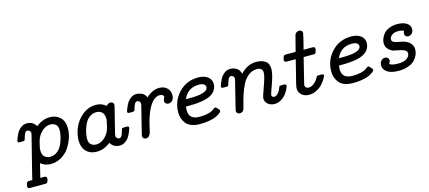

<svg xmlns="http://www.w3.org/2000/svg" viewBox="-62 -1263 4554 2040"><g transform="rotate(-15 2215.0 -243.0)"><path d="M44.9 172.9Q48.8 130.9 64 123Q69.8 119.1 84 119.1H116.2L127.9 68.8L231.9 -344.2Q235.8 -360.4 235.8 -368.2Q235.8 -382.3 224.4 -392.1Q212.9 -401.9 200.2 -401.9Q182.1 -401.9 171.6 -381.3Q161.1 -360.8 155 -336.4Q148.9 -312 144 -308.1Q139.2 -304.2 126 -304.2H90.8Q69.8 -304.2 69.8 -316.9Q69.8 -324.7 78.4 -348.9Q86.9 -373 103 -403.1Q119.1 -433.1 148.7 -455.6Q178.2 -478 212.9 -478Q281.7 -478 314.9 -420.9Q388.2 -478 466.8 -478Q533.7 -478 578.9 -436.5Q624 -395 624 -314Q624 -263.2 605.5 -208Q586.9 -152.8 554 -104.5Q521 -56.2 467.5 -25.1Q414.1 5.9 351.1 5.9Q288.1 5.9 241.2 -33.2L204.1 119.1H246.1Q274.9 119.1 274.9 140.1Q274.9 160.2 265.1 180.2Q259.3 193.8 237.3 193.8Q236.8 193.8 235.8 193.8H75.2Q44.9 193.8 44.9 172.9ZM279.8 -163.1Q279.8 -113.3 305.4 -91.6Q331.1 -69.8 363.8 -69.8Q403.8 -69.8 435.3 -91.3Q466.8 -112.8 484.9 -143.3Q502.9 -173.8 514.4 -210.4Q525.9 -247.1 530 -272.9Q534.2 -298.8 534.2 -315.9Q534.2 -362.8 510.5 -382.3Q486.8 -401.9 453.1 -401.9Q403.3 -401.9 358.6 -361.3Q314 -320.8 297.9 -258.8Q297.9 -256.8 292.5 -236.8Q287.1 -216.8 283.4 -198.5Q279.8 -180.2 279.8 -163.1Z M699.7 -157.2Q699.7 -228 730.2 -300Q760.7 -372.1 825.7 -425Q890.6 -478 973.6 -478Q1036.6 -478 1085 -437Q1102.1 -461.9 1128.9 -461.9Q1146 -461.9 1156 -451.9Q1166 -441.9 1166 -426.8Q1166 -421.9 1157.7 -390.1L1091.8 -126Q1088.9 -116.2 1088.9 -105Q1088.9 -89.8 1099.9 -79.8Q1110.8 -69.8 1123.5 -69.8Q1141.6 -69.8 1152.6 -90.3Q1163.6 -110.8 1169.7 -135.5Q1175.8 -160.2 1179.7 -164.1Q1185.5 -168.9 1199.7 -168.9H1231.9Q1254.9 -168.9 1254.9 -154.8Q1254.9 -147.9 1246.3 -124.5Q1237.8 -101.1 1222.2 -70.6Q1206.5 -40 1176.8 -17.1Q1147 5.9 1111.8 5.9Q1041 5.9 1009.8 -50.8Q935.1 5.9 859.4 5.9Q858.9 5.9 857.9 5.9Q787.1 5.9 743.4 -37.6Q699.7 -81.1 699.7 -157.2ZM791 -155.8Q791 -108.9 814.5 -89.4Q837.9 -69.8 871.6 -69.8Q920.4 -69.8 965.1 -109.4Q1009.8 -148.9 1026.9 -214.8Q1044.9 -288.1 1044.9 -299.8Q1044.9 -357.9 1019.3 -379.9Q993.7 -401.9 960 -401.9Q919.9 -401.9 888.4 -380.4Q856.9 -358.9 839.4 -328.4Q821.8 -297.9 810.3 -261.5Q798.8 -225.1 794.9 -199Q791 -172.9 791 -155.8Z M1276.4 -317.9Q1276.4 -324.7 1284.9 -347.9Q1293.5 -371.1 1309.1 -401.6Q1324.7 -432.1 1354.5 -455.1Q1384.3 -478 1420.4 -478Q1448.2 -478 1480 -463.6Q1511.7 -449.2 1525.4 -412.1Q1595.2 -478 1671.4 -478Q1723.1 -478 1755.4 -447Q1787.6 -416 1787.6 -369.1Q1787.6 -328.1 1768.1 -309.6Q1748.5 -291 1725.6 -291Q1708.5 -291 1696.5 -301.5Q1684.6 -312 1684.6 -329.1Q1684.6 -342.3 1692.1 -356.2Q1699.7 -370.1 1699.7 -375Q1699.7 -383.8 1688.2 -392.8Q1676.8 -401.9 1657.7 -401.9Q1570.8 -401.9 1508.3 -247.1Q1489.3 -199.2 1475.3 -144Q1461.4 -88.9 1456.1 -61Q1450.7 -33.2 1437 -14.2Q1423.3 4.9 1398.4 4.9Q1383.3 4.9 1372.8 -4.6Q1362.3 -14.2 1362.3 -28.8Q1362.3 -37.6 1366.7 -54.2L1434.6 -327.1Q1442.4 -356.9 1442.4 -368.2Q1442.4 -383.3 1431.4 -392.6Q1420.4 -401.9 1408.7 -401.9Q1391.6 -401.9 1380.6 -382.8Q1369.6 -363.8 1363 -338.9Q1356.4 -314 1354.5 -311Q1349.6 -304.2 1324.7 -304.2H1300.3Q1276.4 -303.7 1276.4 -317.9Z M1799.3 -172.9Q1799.3 -297.9 1884.3 -387.9Q1969.2 -478 2099.6 -478Q2163.6 -478 2203.1 -448.5Q2242.7 -418.9 2242.7 -370.1Q2242.7 -319.3 2206.5 -280.8Q2142.6 -212.9 1935.5 -212.9H1927.2Q1921.4 -212.9 1910.4 -212.4Q1899.4 -211.9 1894.5 -211.9Q1891.6 -191.9 1891.6 -171.9Q1891.6 -69.8 2007.3 -69.8Q2058.1 -69.8 2095.7 -78.4Q2133.3 -86.9 2148.4 -96.4Q2163.6 -106 2174.6 -114.5Q2185.5 -123 2190.4 -123Q2199.2 -123 2217.3 -103Q2235.4 -83 2235.4 -76.2Q2235.4 -71.3 2227.3 -61.5Q2219.2 -51.8 2200.4 -39.8Q2181.6 -27.8 2155 -17.8Q2128.4 -7.8 2085.4 -1Q2042.5 5.9 1993.7 5.9Q1938.5 5.9 1898.4 -10Q1858.4 -25.9 1837.9 -54Q1817.4 -82 1808.3 -110.8Q1799.3 -139.6 1799.3 -172.9ZM1914.6 -288.1H1955.6Q2158.7 -288.1 2158.7 -357.9Q2158.7 -377.9 2139.6 -389.9Q2120.6 -401.9 2087.4 -401.9Q1962.4 -401.9 1914.6 -288.1Z M2308.1 -317.9Q2308.1 -324.7 2316.7 -348.4Q2325.2 -372.1 2340.8 -402.1Q2356.4 -432.1 2385.7 -455.1Q2415 -478 2451.2 -478Q2488.3 -478 2520.8 -458Q2553.2 -438 2562.5 -395Q2640.6 -478 2738.3 -478Q2796.4 -478 2835.9 -451.9Q2875.5 -425.8 2875.5 -363.8Q2875.5 -309.6 2838.4 -206.8Q2801.3 -104 2801.3 -97.2Q2801.3 -85 2808.8 -77.4Q2816.4 -69.8 2828.1 -69.8Q2850.1 -69.8 2871.1 -92.5Q2892.1 -115.2 2904.3 -150.9Q2908.2 -164.1 2914.3 -166.5Q2920.4 -168.9 2943.4 -168.9H2956.1Q2984.9 -168.9 2985.4 -154.8Q2985.4 -142.6 2973.9 -117.7Q2962.4 -92.8 2941.9 -64.9Q2921.4 -37.1 2886.7 -16.1Q2852.1 4.9 2813.5 4.9Q2770.5 4.9 2741 -19.5Q2711.4 -43.9 2711.4 -84Q2711.4 -102.1 2749.3 -205.1Q2787.1 -308.1 2787.1 -347.2Q2787.1 -401.9 2724.1 -401.9Q2723.6 -401.9 2723.1 -401.9Q2671.4 -401.9 2628.9 -367.4Q2586.4 -333 2560.8 -279.5Q2535.2 -226.1 2518.8 -175.5Q2502.4 -125 2491.5 -79.1Q2480.5 -33.2 2477.1 -25.9Q2462.9 4.9 2430.2 4.9Q2415 4.9 2404.5 -4.6Q2394 -14.2 2394 -28.8Q2394 -40 2397.5 -49.8L2471.2 -347.2Q2474.1 -358.4 2474.1 -367.2Q2474.1 -383.3 2463.1 -392.6Q2452.1 -401.9 2439.5 -401.9Q2421.4 -401.9 2410.9 -380.9Q2400.4 -359.9 2393.8 -335.4Q2387.2 -311 2382.3 -307.1Q2378.4 -304.2 2363.3 -304.2H2333.5Q2332.5 -304.2 2332 -304.2Q2308.1 -304.2 2308.1 -317.9Z M3025.9 -418Q3025.9 -426.8 3029.8 -439Q3035.6 -460 3041.3 -466.1Q3046.9 -472.2 3064 -472.2H3170.9Q3213.9 -644 3216.8 -649.9Q3232.9 -679.7 3263.2 -680.2Q3279.3 -680.2 3289.6 -670.7Q3299.8 -661.1 3299.8 -646Q3299.8 -639.2 3289.3 -595.5Q3278.8 -551.8 3269 -512.2L3257.8 -472.2H3356Q3383.8 -472.2 3383.8 -451.2Q3383.8 -442.4 3379.9 -430.2Q3375 -409.2 3369.9 -403.1Q3364.7 -397 3347.2 -397H3238.8L3172.9 -129.9Q3168 -109.9 3168 -105Q3168 -90.8 3178 -80.3Q3188 -69.8 3208 -69.8Q3237.8 -69.8 3267.3 -93Q3296.9 -116.2 3314 -149.9Q3319.8 -163.1 3325.4 -166Q3331.1 -168.9 3342.8 -168.9H3370.1Q3397.9 -168.9 3397.9 -155.8Q3397.9 -144.5 3383.1 -119.9Q3368.2 -95.2 3343.5 -66.2Q3318.8 -37.1 3277.8 -15.6Q3236.8 5.9 3192.9 5.9Q3145 5.9 3112.5 -22Q3080.1 -49.8 3080.1 -94.2Q3080.1 -108.4 3092 -157.7Q3104 -207 3123.5 -282.5Q3143.1 -357.9 3151.9 -397H3054.2Q3025.9 -397 3025.9 -418Z M3482.4 -172.9Q3482.4 -297.9 3567.4 -387.9Q3652.3 -478 3782.7 -478Q3846.7 -478 3886.2 -448.5Q3925.8 -418.9 3925.8 -370.1Q3925.8 -319.3 3889.6 -280.8Q3825.7 -212.9 3618.7 -212.9H3610.4Q3604.5 -212.9 3593.5 -212.4Q3582.5 -211.9 3577.6 -211.9Q3574.7 -191.9 3574.7 -171.9Q3574.7 -69.8 3690.4 -69.8Q3741.2 -69.8 3778.8 -78.4Q3816.4 -86.9 3831.5 -96.4Q3846.7 -106 3857.7 -114.5Q3868.7 -123 3873.5 -123Q3882.3 -123 3900.4 -103Q3918.5 -83 3918.5 -76.2Q3918.5 -71.3 3910.4 -61.5Q3902.3 -51.8 3883.5 -39.8Q3864.7 -27.8 3838.1 -17.8Q3811.5 -7.8 3768.6 -1Q3725.6 5.9 3676.8 5.9Q3621.6 5.9 3581.5 -10Q3541.5 -25.9 3521 -54Q3500.5 -82 3491.5 -110.8Q3482.4 -139.6 3482.4 -172.9ZM3597.7 -288.1H3638.7Q3841.8 -288.1 3841.8 -357.9Q3841.8 -377.9 3822.8 -389.9Q3803.7 -401.9 3770.5 -401.9Q3645.5 -401.9 3597.7 -288.1Z M4010.3 -96.2Q4010.3 -130.4 4029.3 -148.7Q4048.3 -167 4071.3 -167Q4088.4 -167 4100.3 -156Q4112.3 -145 4112.3 -127.9Q4112.3 -109.9 4098.1 -90.8V-89.8Q4126 -69.8 4188.5 -69.8Q4259.3 -69.8 4290.3 -94.5Q4321.3 -119.1 4321.3 -148.9Q4321.3 -173.8 4296.9 -186.5Q4272.5 -199.2 4229 -206.5Q4185.5 -213.9 4173.3 -217.8Q4143.6 -229 4120.8 -254.9Q4098.1 -280.8 4098.1 -317.9Q4098.1 -332 4102.3 -350.1Q4106.4 -368.2 4119.4 -391.6Q4132.3 -415 4152.3 -433.6Q4172.4 -452.1 4207.8 -465.1Q4243.2 -478 4288.6 -478Q4352.5 -478 4390.9 -453.6Q4429.2 -429.2 4429.2 -388.2Q4429.2 -355 4410.4 -338.4Q4391.6 -321.8 4371.6 -321.8Q4355.5 -321.8 4344 -332.3Q4332.5 -342.8 4332.5 -358.9Q4332.5 -372.1 4341.3 -390.1Q4318.4 -402.8 4278.3 -402.8Q4276.9 -402.8 4275.4 -402.8Q4232.4 -402.8 4208 -382.3Q4183.6 -361.8 4183.6 -337.9Q4183.6 -315.9 4203.4 -305.9Q4223.1 -295.9 4262.7 -289.6Q4302.2 -283.2 4318.4 -276.9Q4354.5 -264.6 4379.9 -237.3Q4405.3 -210 4405.3 -168.9Q4405.3 -151.9 4400.4 -131.8Q4395.5 -111.8 4380.4 -86.4Q4365.2 -61 4341.8 -41.5Q4318.4 -22 4275.9 -8.1Q4233.4 5.9 4178.2 5.9Q4092.3 5.9 4051.3 -24.7Q4010.3 -55.2 4010.3 -96.2Z"/></g></svg>

Font: CMU Concrete
Style: BoldItalic
Weight: 700
Italic angle: -14.04°
Version: Version 0.7.0